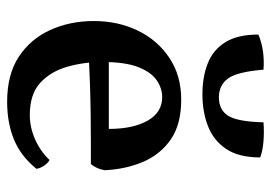

<svg xmlns="http://www.w3.org/2000/svg" viewBox="-128 -604 742 525"><g transform="rotate(90 242.5 -342.0)"><path d="M259 9Q184 9 135.5 -23Q87 -55 62.5 -109Q38 -163 38 -228Q38 -294 64 -348Q90 -402 138.5 -434.5Q187 -467 253 -467Q320 -467 361 -439Q402 -411 422.5 -364Q443 -317 446 -258Q442 -235 429 -220Q409 -220 374.5 -220Q340 -220 297.5 -219.5Q255 -219 210.5 -217.5Q166 -216 127 -214V-269H333Q333 -335 310.5 -375Q288 -415 246 -415Q222 -415 200 -400Q178 -385 164 -349.5Q150 -314 150 -251Q150 -201 163 -155.5Q176 -110 207 -81.5Q238 -53 295 -53Q328 -53 360.5 -67Q393 -81 418 -107Q426 -103 433.5 -92Q441 -81 442 -71Q407 -28 361.5 -9.5Q316 9 259 9ZM238 -525Q191 -525 154 -539.5Q117 -554 96 -587.5Q75 -621 75 -678Q96 -687 120.5 -690.5Q145 -694 171 -692Q177 -619 195.5 -594.5Q214 -570 247 -570Q280 -570 296.5 -594.5Q313 -619 315 -692Q341 -694 366.5 -692Q392 -690 411 -683Q411 -624 387.5 -589.5Q364 -555 325 -540Q286 -525 238 -525Z"/></g></svg>

Font: Vollkorn Medium
Style: Regular
Weight: 500
Designer: Friedrich Althausen
Foundry: Friedrich Althausen
Version: Version 5.000